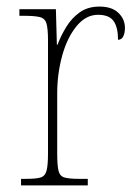

<svg xmlns="http://www.w3.org/2000/svg" viewBox="-20 -564 413 584"><path d="M44 0V-20H59Q89 -20 103 -24Q117 -28 121.5 -44.5Q126 -61 126 -97V-441Q126 -476 121.5 -492Q117 -508 101.5 -512Q86 -516 51 -516H39V-536H150L153 -428H155Q165 -455 181.5 -482Q198 -509 222.5 -526.5Q247 -544 283 -544Q320 -544 340 -525Q360 -506 360 -479Q360 -464 355 -453.5Q350 -443 339 -443Q339 -481 325.5 -500Q312 -519 278 -519Q241 -519 212.5 -484Q184 -449 169 -394Q154 -339 154 -280V-97Q154 -61 158 -44.5Q162 -28 176.5 -24Q191 -20 221 -20H247V0Z"/></svg>

Font: Noto Serif Bengali SemiCondensed Thin
Style: Regular
Weight: 100
Width: 4
Designer: Juan Bruce, Universal Thirst, Indian Type Foundry and the Monotype Design Team.
Foundry: Monotype Imaging Inc.
Version: Version 2.003; ttfautohint (v1.8.4.7-5d5b)